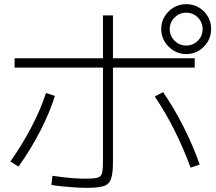

<svg xmlns="http://www.w3.org/2000/svg" viewBox="-20 -875 1040 923"><path d="M398 28Q374 28 342 26Q310 24 279.5 21Q249 18 227 14L232 -30Q252 -27 280 -23.5Q308 -20 338 -18Q368 -16 391 -16Q430 -16 448 -20.5Q466 -25 470.5 -43Q475 -61 475 -100V-801H523V-96Q523 -43 514 -16Q505 11 478.5 19.5Q452 28 398 28ZM30 -99Q86 -178 131 -264Q176 -350 201 -428L244 -414Q219 -334 173.5 -245.5Q128 -157 69 -74ZM896 -69Q864 -158 819 -248Q774 -338 724 -411L764 -432Q816 -357 862 -266Q908 -175 940 -84ZM50 -550V-595H916V-550ZM875 -615Q842 -615 815 -631.5Q788 -648 771.5 -675Q755 -702 755 -735Q755 -769 771.5 -796Q788 -823 815 -839Q842 -855 875 -855Q909 -855 936 -839Q963 -823 979 -796Q995 -769 995 -735Q995 -702 979 -675Q963 -648 936 -631.5Q909 -615 875 -615ZM875 -656Q908 -656 931 -679Q954 -702 954 -735Q954 -768 931 -791Q908 -814 875 -814Q843 -814 819.5 -791Q796 -768 796 -735Q796 -703 819 -679.5Q842 -656 875 -656Z"/></svg>

Font: M PLUS 1 Code Light
Style: Regular
Weight: 300
Designer: Coji Morishita
Foundry: UNDERFOREST DESIGN
Version: Version 1.002